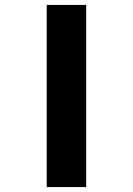

<svg xmlns="http://www.w3.org/2000/svg" viewBox="-20 -760 540 780"><path d="M169.7 0V-740H330.1V0Z"/></svg>

Font: Lexend Peta
Style: Regular
Weight: 400
Designer: Bonnie Shaver-Troup, Thomas Jockin
Foundry: Lexend
Version: Version 1.007